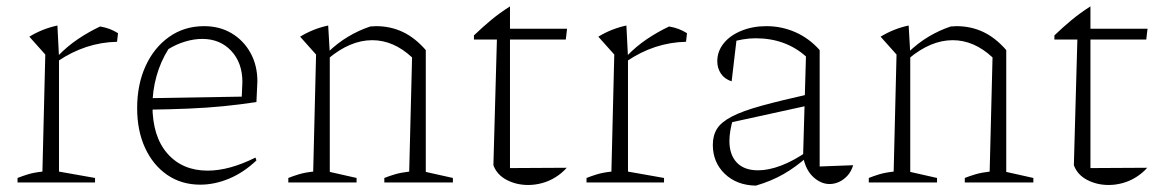

<svg xmlns="http://www.w3.org/2000/svg" viewBox="-20 -572 3644 602"><path d="M347 -441Q248 -439 161 -380V-396Q191 -427 224.5 -449.5Q258 -472 294 -489Q311 -486 324 -481Q337 -476 350 -468ZM35 0V-14Q50 -20 68 -25.5Q86 -31 113 -34L122 -401L72 -457Q113 -482 160 -492L165 -393V-34L278 -14V0Z M608 7Q549 7 504.5 -23.5Q460 -54 435 -108Q410 -162 410 -233Q410 -307 436.5 -365Q463 -423 510.5 -456.5Q558 -490 620 -490Q669 -490 706.5 -467.5Q744 -445 765.5 -406Q787 -367 787 -317L784 -252Q731 -244 680.5 -239Q630 -234 571.5 -231.5Q513 -229 437 -228V-264L738 -269L740 -315Q740 -375 705 -412.5Q670 -450 614 -450Q588 -450 560 -441.5Q532 -433 508 -418Q483 -378 470.5 -332.5Q458 -287 458 -241Q458 -144 505 -90.5Q552 -37 631 -37Q699 -37 781 -78L784 -69Q744 -31 698.5 -12Q653 7 608 7Z M884 0V-14Q899 -20 917 -25.5Q935 -31 962 -34L971 -401L921 -457Q962 -482 1009 -492L1014 -406V-33L1098 -14V0ZM1185 0V-14Q1200 -20 1218.5 -25.5Q1237 -31 1263 -34L1272 -392L1315 -415V-33L1400 -14V0ZM1009 -388 1008 -408Q1038 -437 1071.5 -457Q1105 -477 1141 -489Q1146 -489 1150.5 -489.5Q1155 -490 1159 -490Q1204 -490 1242.5 -472Q1281 -454 1315 -415L1272 -392Q1214 -446 1147 -446Q1078 -446 1009 -388Z M1579 -552V-482H1758L1754 -448H1579V-45L1757 -46Q1742 -29 1722 -16.5Q1702 -4 1680 2Q1658 8 1636 8Q1599 8 1568.5 -8Q1538 -24 1527 -54L1538 -448H1466V-461Q1492 -486 1519 -508.5Q1546 -531 1579 -552Z M2131 -441Q2032 -439 1945 -380V-396Q1975 -427 2008.5 -449.5Q2042 -472 2078 -489Q2095 -486 2108 -481Q2121 -476 2134 -468ZM1819 0V-14Q1834 -20 1852 -25.5Q1870 -31 1897 -34L1906 -401L1856 -457Q1897 -482 1944 -492L1949 -393V-34L2062 -14V0Z M2581 5Q2554 5 2530 -17Q2506 -39 2498 -81L2507 -395Q2443 -452 2349 -452Q2329 -452 2309 -448.5Q2289 -445 2268 -439L2290 -453L2274 -317Q2252 -324 2240.5 -341Q2229 -358 2229 -380Q2229 -411 2249 -436Q2269 -461 2304.5 -475.5Q2340 -490 2383 -490Q2431 -490 2474 -471Q2517 -452 2550 -415V-50L2655 -54Q2649 -34 2637 -21Q2625 -8 2610.5 -1.5Q2596 5 2581 5ZM2350 10Q2290 9 2252.5 -27Q2215 -63 2215 -118Q2215 -147 2228 -168Q2241 -189 2274.5 -206.5Q2308 -224 2368 -240.5Q2428 -257 2522 -278V-243L2262 -186L2278 -197Q2273 -181 2270 -163Q2267 -145 2267 -130Q2267 -87 2290 -62.5Q2313 -38 2357 -38Q2390 -38 2429.5 -53Q2469 -68 2512 -98V-81Q2475 -48 2436.5 -26Q2398 -4 2350 10Z M2704 0V-14Q2719 -20 2737 -25.5Q2755 -31 2782 -34L2791 -401L2741 -457Q2782 -482 2829 -492L2834 -406V-33L2918 -14V0ZM3005 0V-14Q3020 -20 3038.5 -25.5Q3057 -31 3083 -34L3092 -392L3135 -415V-33L3220 -14V0ZM2829 -388 2828 -408Q2858 -437 2891.5 -457Q2925 -477 2961 -489Q2966 -489 2970.5 -489.5Q2975 -490 2979 -490Q3024 -490 3062.5 -472Q3101 -454 3135 -415L3092 -392Q3034 -446 2967 -446Q2898 -446 2829 -388Z M3399 -552V-482H3578L3574 -448H3399V-45L3577 -46Q3562 -29 3542 -16.5Q3522 -4 3500 2Q3478 8 3456 8Q3419 8 3388.5 -8Q3358 -24 3347 -54L3358 -448H3286V-461Q3312 -486 3339 -508.5Q3366 -531 3399 -552Z"/></svg>

Font: Piazzolla Thin Thin
Style: Regular
Weight: 250
Version: Version 2.005